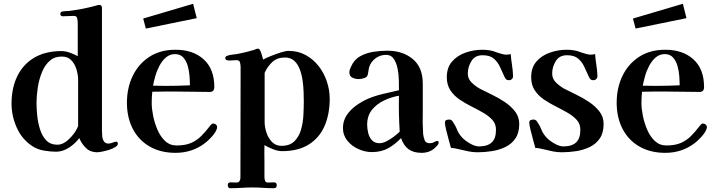

<svg xmlns="http://www.w3.org/2000/svg" viewBox="-20 -802 3780 1015"><path d="M393 -380Q393 -406 384.5 -434.5Q376 -463 357.5 -483Q339 -503 307 -503Q291 -503 276 -499Q261 -495 247 -484Q219 -462 202.5 -422Q186 -382 179.5 -337.5Q173 -293 173 -259Q173 -231 176.5 -193.5Q180 -156 191 -120Q202 -84 224 -60.5Q246 -37 284 -37Q307 -37 329 -53.5Q351 -70 368.5 -93Q386 -116 393 -136ZM603 -42Q603 -33 589.5 -24.5Q576 -16 557 -10Q538 -4 520 -0.5Q502 3 494 3Q458 3 435 -19Q412 -41 399 -72Q379 -44 345.5 -22Q312 0 277 0Q246 0 211.5 -6Q177 -12 150 -30Q95 -67 68 -128.5Q41 -190 41 -254Q41 -337 71.5 -399.5Q102 -462 161 -497Q220 -532 305 -532Q326 -532 349.5 -523.5Q373 -515 391 -505V-678Q391 -689 388.5 -703.5Q386 -718 371 -718Q356 -718 341.5 -717Q327 -716 313 -716Q299 -716 299 -728Q299 -740 310 -741Q318 -743 326 -743Q334 -743 341 -744Q360 -746 378 -749Q396 -752 414 -755Q433 -759 451 -763Q469 -767 487 -772Q492 -774 496 -775Q500 -776 504 -776Q519 -776 519 -760V-109Q519 -97 520.5 -81.5Q522 -66 529.5 -54.5Q537 -43 553 -43Q564 -43 575.5 -48Q587 -53 594 -53Q599 -53 601 -49.5Q603 -46 603 -42Z M984 -351Q984 -371 982 -399Q980 -427 972.5 -453.5Q965 -480 949 -498Q933 -516 905 -516Q878 -516 857.5 -498.5Q837 -481 823 -454.5Q809 -428 801 -399.5Q793 -371 789 -349Q806 -349 822.5 -348.5Q839 -348 855 -348Q920 -348 984 -351ZM1128 -130Q1128 -127 1126.5 -121.5Q1125 -116 1123 -113Q1116 -97 1097 -76.5Q1078 -56 1063 -45Q996 6 908 6Q829 6 771 -27.5Q713 -61 682 -121Q651 -181 651 -259Q651 -337 681.5 -400.5Q712 -464 769.5 -501.5Q827 -539 908 -539Q1001 -539 1057 -488Q1113 -437 1113 -342Q1113 -316 1089 -316Q1045 -316 1001 -317Q957 -318 913 -318Q881 -318 849 -318Q817 -318 785 -317Q782 -287 782 -256Q782 -228 789.5 -190Q797 -152 812.5 -116Q828 -80 853 -56.5Q878 -33 914 -33Q959 -33 989.5 -46Q1020 -59 1044 -83Q1068 -107 1093 -140Q1096 -144 1099.5 -146.5Q1103 -149 1108 -149Q1115 -149 1121.5 -143.5Q1128 -138 1128 -130ZM1020 -706 751 -651 737 -704 1001 -782Z M1586 -266Q1586 -287 1585 -316.5Q1584 -346 1579.5 -377.5Q1575 -409 1564.5 -436.5Q1554 -464 1535 -481Q1516 -498 1486 -498Q1446 -498 1420.5 -475Q1395 -452 1379 -417V-156Q1379 -131 1388.5 -101.5Q1398 -72 1418 -51.5Q1438 -31 1468 -31Q1512 -31 1536.5 -55.5Q1561 -80 1571.5 -117Q1582 -154 1584 -194.5Q1586 -235 1586 -266ZM1723 -280Q1723 -199 1696 -136.5Q1669 -74 1613 -38.5Q1557 -3 1471 -3Q1449 -3 1422.5 -13.5Q1396 -24 1378 -35Q1378 -13 1377.5 9.5Q1377 32 1378 55V136Q1378 145 1381.5 154Q1385 163 1396 163Q1404 163 1412.5 162.5Q1421 162 1429 162Q1443 162 1443 177Q1443 193 1428 193Q1400 193 1372 191Q1344 189 1315 189Q1286 189 1256 191Q1226 193 1197 193Q1190 193 1187 187.5Q1184 182 1184 177Q1184 162 1199 162Q1207 162 1215 162.5Q1223 163 1230 163Q1241 163 1246 155.5Q1251 148 1251 138Q1251 -8 1251.5 -154.5Q1252 -301 1252 -447Q1252 -458 1249 -471Q1246 -484 1231 -484Q1221 -484 1211.5 -483Q1202 -482 1192 -482Q1186 -482 1178.5 -484.5Q1171 -487 1171 -495Q1171 -501 1175 -504Q1179 -507 1184 -508Q1195 -512 1207 -513Q1219 -514 1230 -516Q1281 -525 1328 -540Q1332 -542 1336 -543.5Q1340 -545 1344 -545Q1351 -545 1356.5 -533Q1362 -521 1365.5 -507Q1369 -493 1371 -487Q1385 -495 1411 -505.5Q1437 -516 1463.5 -524.5Q1490 -533 1505 -533Q1556 -533 1596 -511Q1636 -489 1664.5 -452.5Q1693 -416 1708 -371Q1723 -326 1723 -280Z M2093 -106Q2090 -153 2089 -200.5Q2088 -248 2089 -296Q2048 -289 2009.5 -270.5Q1971 -252 1946 -221Q1921 -190 1921 -142Q1921 -122 1926.5 -99Q1932 -76 1946.5 -60.5Q1961 -45 1986 -45Q2004 -45 2024 -55.5Q2044 -66 2062.5 -80Q2081 -94 2093 -106ZM2299 -47Q2299 -43 2295.5 -38Q2292 -33 2289 -30Q2258 6 2209 6Q2166 6 2140 -13Q2114 -32 2100 -72Q2068 -38 2031.5 -18Q1995 2 1946 2Q1911 2 1875.5 -13.5Q1840 -29 1816.5 -58Q1793 -87 1793 -125Q1793 -163 1812.5 -192.5Q1832 -222 1862 -243.5Q1892 -265 1923 -279Q1963 -296 2005 -305.5Q2047 -315 2089 -325V-329Q2089 -347 2088.5 -377.5Q2088 -408 2082 -438.5Q2076 -469 2062 -490.5Q2048 -512 2021 -512Q1990 -512 1965.5 -494Q1941 -476 1931 -446Q1929 -437 1928 -428.5Q1927 -420 1925 -411Q1923 -395 1906.5 -389.5Q1890 -384 1876 -384Q1859 -384 1843 -391.5Q1827 -399 1827 -420Q1827 -428 1829.5 -434.5Q1832 -441 1835 -448Q1851 -486 1883 -504Q1915 -522 1953.5 -528Q1992 -534 2027 -534Q2109 -534 2162 -490Q2215 -446 2215 -360V-209Q2214 -181 2214.5 -151.5Q2215 -122 2217 -93Q2219 -76 2225 -60.5Q2231 -45 2252 -45Q2266 -45 2275.5 -51Q2285 -57 2293 -57Q2297 -57 2298 -53Q2299 -49 2299 -47Z M2725 -147Q2725 -100 2705 -70.5Q2685 -41 2652 -25Q2619 -9 2580.5 -3Q2542 3 2504 3Q2479 3 2455 -2Q2431 -7 2407 -13Q2397 -15 2386 -17.5Q2375 -20 2364 -20Q2360 -34 2352.5 -61.5Q2345 -89 2338.5 -115.5Q2332 -142 2332 -153Q2332 -164 2339 -167Q2346 -170 2354 -170Q2366 -170 2372 -161Q2387 -140 2396 -117Q2405 -94 2424 -74Q2438 -59 2464.5 -43.5Q2491 -28 2512 -28Q2557 -28 2579.5 -49Q2602 -70 2602 -116Q2602 -147 2583 -168Q2564 -189 2534.5 -206Q2505 -223 2472 -239.5Q2439 -256 2409.5 -276Q2380 -296 2361 -324.5Q2342 -353 2342 -394Q2342 -445 2370 -477Q2398 -509 2441.5 -524Q2485 -539 2529 -539Q2549 -539 2568 -536Q2587 -533 2606 -525Q2615 -522 2630.5 -517.5Q2646 -513 2655 -513Q2668 -513 2680 -516Q2682 -488 2686.5 -460Q2691 -432 2692 -404V-401Q2693 -391 2686.5 -384.5Q2680 -378 2671 -378Q2661 -378 2656.5 -382Q2652 -386 2648 -394Q2635 -423 2622.5 -449.5Q2610 -476 2589.5 -493Q2569 -510 2531 -510Q2491 -510 2472 -479Q2453 -448 2453 -413Q2453 -385 2474 -365Q2495 -345 2517 -333Q2544 -319 2579.5 -302Q2615 -285 2648 -263Q2681 -241 2703 -212.5Q2725 -184 2725 -147Z M3171 -147Q3171 -100 3151 -70.5Q3131 -41 3098 -25Q3065 -9 3026.5 -3Q2988 3 2950 3Q2925 3 2901 -2Q2877 -7 2853 -13Q2843 -15 2832 -17.5Q2821 -20 2810 -20Q2806 -34 2798.5 -61.5Q2791 -89 2784.5 -115.5Q2778 -142 2778 -153Q2778 -164 2785 -167Q2792 -170 2800 -170Q2812 -170 2818 -161Q2833 -140 2842 -117Q2851 -94 2870 -74Q2884 -59 2910.5 -43.5Q2937 -28 2958 -28Q3003 -28 3025.5 -49Q3048 -70 3048 -116Q3048 -147 3029 -168Q3010 -189 2980.5 -206Q2951 -223 2918 -239.5Q2885 -256 2855.5 -276Q2826 -296 2807 -324.5Q2788 -353 2788 -394Q2788 -445 2816 -477Q2844 -509 2887.5 -524Q2931 -539 2975 -539Q2995 -539 3014 -536Q3033 -533 3052 -525Q3061 -522 3076.5 -517.5Q3092 -513 3101 -513Q3114 -513 3126 -516Q3128 -488 3132.5 -460Q3137 -432 3138 -404V-401Q3139 -391 3132.5 -384.5Q3126 -378 3117 -378Q3107 -378 3102.5 -382Q3098 -386 3094 -394Q3081 -423 3068.5 -449.5Q3056 -476 3035.5 -493Q3015 -510 2977 -510Q2937 -510 2918 -479Q2899 -448 2899 -413Q2899 -385 2920 -365Q2941 -345 2963 -333Q2990 -319 3025.5 -302Q3061 -285 3094 -263Q3127 -241 3149 -212.5Q3171 -184 3171 -147Z M3573 -351Q3573 -371 3571 -399Q3569 -427 3561.5 -453.5Q3554 -480 3538 -498Q3522 -516 3494 -516Q3467 -516 3446.5 -498.5Q3426 -481 3412 -454.5Q3398 -428 3390 -399.5Q3382 -371 3378 -349Q3395 -349 3411.5 -348.5Q3428 -348 3444 -348Q3509 -348 3573 -351ZM3717 -130Q3717 -127 3715.5 -121.5Q3714 -116 3712 -113Q3705 -97 3686 -76.5Q3667 -56 3652 -45Q3585 6 3497 6Q3418 6 3360 -27.5Q3302 -61 3271 -121Q3240 -181 3240 -259Q3240 -337 3270.5 -400.5Q3301 -464 3358.5 -501.5Q3416 -539 3497 -539Q3590 -539 3646 -488Q3702 -437 3702 -342Q3702 -316 3678 -316Q3634 -316 3590 -317Q3546 -318 3502 -318Q3470 -318 3438 -318Q3406 -318 3374 -317Q3371 -287 3371 -256Q3371 -228 3378.5 -190Q3386 -152 3401.5 -116Q3417 -80 3442 -56.5Q3467 -33 3503 -33Q3548 -33 3578.5 -46Q3609 -59 3633 -83Q3657 -107 3682 -140Q3685 -144 3688.5 -146.5Q3692 -149 3697 -149Q3704 -149 3710.5 -143.5Q3717 -138 3717 -130ZM3609 -706 3340 -651 3326 -704 3590 -782Z"/></svg>

Font: Kaisei Decol
Style: Bold
Weight: 700
Designer: Font-Kai, 金井和夫
Foundry: KAZUO KANAI
Version: Version 5.003